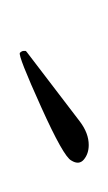

<svg xmlns="http://www.w3.org/2000/svg" viewBox="23 -378 111 198"><g transform="rotate(90 79.0 -279.5)"><path d="M35 -244Q33 -246 33 -248V-250L34 -251L106 -306Q118 -315 130 -315Q139 -315 145 -310Q151 -305 146 -297Q142 -289 91 -266Q38 -242 35 -244Z"/></g></svg>

Font: Lovers Quarrel
Style: Regular
Weight: 400
Designer: Robert E. Leuschke
Foundry: Robert E. Leuschke
Version: Version 1.010; ttfautohint (v1.8.3)